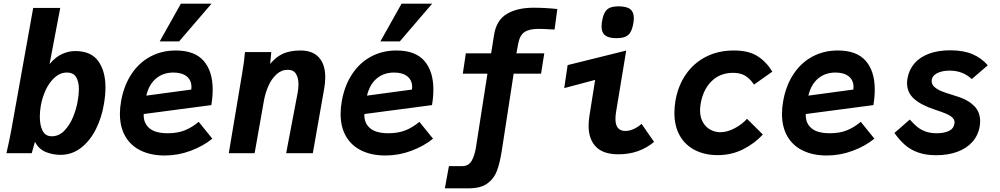

<svg xmlns="http://www.w3.org/2000/svg" viewBox="-20 -833 5440 1044"><path d="M170 -62 152.5 0H15Q32.5 -75.5 42 -129L160.5 -790H307.5L249.5 -484.5Q283 -524.5 319.2 -540Q355.5 -555.5 388 -555.5Q475 -555.5 514.2 -501Q553.5 -446.5 553.5 -357.5Q553.5 -313 544 -261.5Q532 -191.5 501 -129.8Q470 -68 421 -29.5Q372 9 308 9Q269 9 230.5 -5.8Q192 -20.5 170 -62ZM402 -281Q409 -319.5 409 -347Q409 -388.5 394 -413.5Q379 -438.5 344 -438.5Q307.5 -438.5 278 -412.2Q248.5 -386 229.2 -345Q210 -304 202 -259Q196.5 -227 196.5 -198.5Q196.5 -152.5 211.5 -122.2Q226.5 -92 261.5 -92Q301 -92 330.5 -123Q360 -154 377.5 -197.2Q395 -240.5 402 -281Z M632 -214Q632 -247.5 638.5 -283Q653.5 -368 694.8 -430.2Q736 -492.5 798 -525.5Q860 -558.5 935.5 -558.5Q1038.5 -558.5 1087.5 -502Q1136.5 -445.5 1136.5 -346Q1136.5 -306 1129 -261.5L761.5 -213Q759 -165.5 790.8 -137Q822.5 -108.5 893 -108.5Q945 -108.5 984.5 -124.2Q1024 -140 1060.5 -170.5L1134.5 -79Q1085 -38.5 1016.5 -13Q948 12.5 875.5 12.5Q801.5 12.5 746.5 -13.8Q691.5 -40 661.8 -91Q632 -142 632 -214ZM1021 -360Q1021 -397 995 -417.8Q969 -438.5 923 -438.5Q867 -438.5 828.5 -406.2Q790 -374 775.5 -313L1020 -346Q1021 -356 1021 -360ZM848.5 -608 963.5 -813H1130L954 -608Z M1312 -550H1455L1449 -485.5Q1482.5 -525.5 1521 -542Q1559.5 -558.5 1614 -558.5Q1680 -558.5 1714.2 -520.5Q1748.5 -482.5 1748.5 -413Q1748.5 -382 1743 -352.5L1681 0H1536L1598 -326Q1603 -351 1603 -374.5Q1603 -409 1589.5 -431.2Q1576 -453.5 1545 -453.5Q1510 -453.5 1483 -428.5Q1456 -403.5 1439.2 -365.2Q1422.5 -327 1415 -285L1364.5 0H1224L1297 -435.5Q1308.5 -502 1312 -550Z M1832 -214Q1832 -247.5 1838.5 -283Q1853.5 -368 1894.8 -430.2Q1936 -492.5 1998 -525.5Q2060 -558.5 2135.5 -558.5Q2238.5 -558.5 2287.5 -502Q2336.5 -445.5 2336.5 -346Q2336.5 -306 2329 -261.5L1961.5 -213Q1959 -165.5 1990.8 -137Q2022.5 -108.5 2093 -108.5Q2145 -108.5 2184.5 -124.2Q2224 -140 2260.5 -170.5L2334.5 -79Q2285 -38.5 2216.5 -13Q2148 12.5 2075.5 12.5Q2001.5 12.5 1946.5 -13.8Q1891.5 -40 1861.8 -91Q1832 -142 1832 -214ZM2221 -360Q2221 -397 2195 -417.8Q2169 -438.5 2123 -438.5Q2067 -438.5 2028.5 -406.2Q1990 -374 1975.5 -313L2220 -346Q2221 -356 2221 -360ZM2048.5 -608 2163.5 -813H2330L2154 -608Z M2421 70.5H2491.5Q2528.5 70.5 2544.8 41.2Q2561 12 2568 -31.5L2630.5 -432.5H2496.5L2513 -543H2650.5L2666.5 -643.5Q2679 -723 2735.5 -757Q2792 -791 2881 -791Q2943 -791 3010.5 -784L2995.5 -672.5L2981.5 -673Q2931.5 -676 2908 -676Q2858.5 -676 2832.5 -659Q2806.5 -642 2798 -596.5L2788 -543H2939.5L2922 -432.5H2773L2709 -17Q2698.5 52 2682.5 95Q2666.5 138 2630.2 164.5Q2594 191 2529 191H2399Z M3180.5 -149.5Q3180.5 -171.5 3184.5 -199.5L3216 -398.5L3048 -354L3066.5 -479L3385 -558L3329.5 -222Q3326.5 -202.5 3326.5 -186Q3326.5 -121 3380.5 -121Q3402.5 -121 3425.8 -131.5Q3449 -142 3468.5 -159.5L3536.5 -61.5Q3456 6 3342.5 6Q3260 6 3220.2 -35.2Q3180.5 -76.5 3180.5 -149.5ZM3251 -688.5Q3251 -704.5 3254.5 -722Q3260 -752 3270.5 -768.5Q3281 -785 3298.5 -791.8Q3316 -798.5 3344 -798.5Q3387.5 -798.5 3407 -783Q3426.5 -767.5 3426.5 -735Q3426.5 -719 3423 -702Q3417.5 -673 3407.2 -656.5Q3397 -640 3379.2 -632.8Q3361.5 -625.5 3332 -625.5Q3289.5 -625.5 3270.2 -640.8Q3251 -656 3251 -688.5Z M3647 -219.5Q3647 -251 3653 -287Q3667.5 -368 3710.2 -429.5Q3753 -491 3819.5 -524.8Q3886 -558.5 3970 -558.5Q4051.5 -558.5 4099.8 -527.2Q4148 -496 4179.5 -443.5L4080 -373Q4057 -406.5 4031 -421.8Q4005 -437 3966 -437Q3896 -437 3849.8 -392Q3803.5 -347 3790 -270Q3786.5 -247.5 3786.5 -233.5Q3786.5 -194 3802.8 -167Q3819 -140 3844.2 -127Q3869.5 -114 3897 -114Q3933 -114 3973.2 -134.8Q4013.5 -155.5 4042 -187L4128 -101.5Q4081.5 -51.5 4019.2 -20.5Q3957 10.5 3882 10.5Q3812 10.5 3758.8 -16.8Q3705.5 -44 3676.2 -95.8Q3647 -147.5 3647 -219.5Z M4232 -214Q4232 -247.5 4238.5 -283Q4253.5 -368 4294.8 -430.2Q4336 -492.5 4398 -525.5Q4460 -558.5 4535.5 -558.5Q4638.5 -558.5 4687.5 -502Q4736.5 -445.5 4736.5 -346Q4736.5 -306 4729 -261.5L4361.5 -213Q4359 -165.5 4390.8 -137Q4422.5 -108.5 4493 -108.5Q4545 -108.5 4584.5 -124.2Q4624 -140 4660.5 -170.5L4734.5 -79Q4685 -38.5 4616.5 -13Q4548 12.5 4475.5 12.5Q4401.5 12.5 4346.5 -13.8Q4291.5 -40 4261.8 -91Q4232 -142 4232 -214ZM4621 -360Q4621 -397 4595 -417.8Q4569 -438.5 4523 -438.5Q4467 -438.5 4428.5 -406.2Q4390 -374 4375.5 -313L4620 -346Q4621 -356 4621 -360Z M4843.5 -110 4927 -183Q4949 -158 4968.2 -142.5Q4987.5 -127 5013.2 -117.8Q5039 -108.5 5074.5 -108.5Q5111.5 -108.5 5138 -120.2Q5164.5 -132 5169.5 -159.5Q5170.5 -165.5 5170.5 -167.5Q5170.5 -182.5 5158.2 -194Q5146 -205.5 5123.8 -215Q5101.5 -224.5 5063 -237Q4989.5 -261 4950.8 -295.2Q4912 -329.5 4912 -381Q4912 -394.5 4915 -409.5Q4923.5 -455 4952.8 -488.8Q4982 -522.5 5031.2 -541Q5080.5 -559.5 5147 -559.5Q5218.5 -559.5 5267.8 -538.5Q5317 -517.5 5351 -478L5264 -403Q5215 -449 5144.5 -449Q5100.5 -449 5073.2 -433.8Q5046 -418.5 5046 -391.5Q5046 -372.5 5062.5 -358.8Q5079 -345 5102.2 -336Q5125.5 -327 5161.5 -316Q5170.5 -313 5180.2 -310Q5190 -307 5200 -303.5Q5248.5 -286.5 5279 -254.8Q5309.5 -223 5309.5 -173Q5309.5 -161.5 5307 -145.5Q5298.5 -96 5266.8 -60.8Q5235 -25.5 5184.5 -7.2Q5134 11 5071 11Q5015 11 4973.5 -3.5Q4932 -18 4901.8 -44.2Q4871.5 -70.5 4843.5 -110Z"/></svg>

Font: JuliaMono ExtraBoldItalic
Style: Regular
Weight: 800
Italic angle: -9°
Monospace: yes
Designer: cormullion
Foundry: corm
Version: Version 0.049; ttfautohint (v1.8.4)